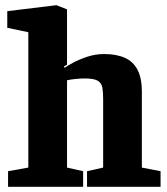

<svg xmlns="http://www.w3.org/2000/svg" viewBox="-20 -719 643 739"><path d="M11 0V-60L89 -74V-595L8 -612V-676L197 -699L238 -683V-470L226 -463L229 -458Q238 -465 261 -477.5Q284 -490 315.5 -500.5Q347 -511 381 -511Q428 -511 460.5 -496.5Q493 -482 509.5 -450Q526 -418 526 -367V-74L598 -60V0H315V-60L377 -74V-339Q377 -364 374 -381.5Q371 -399 356.5 -408Q342 -417 307 -417Q290 -417 270.5 -415Q251 -413 238 -410V-74L300 -60V0Z"/></svg>

Font: Faustina Light ExtraBold
Style: Regular
Weight: 800
Version: Version 1.200